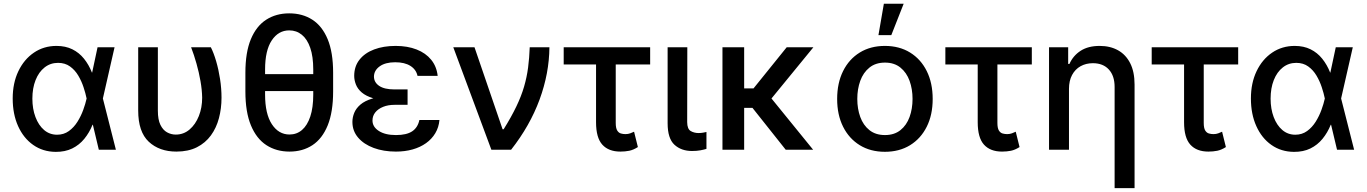

<svg xmlns="http://www.w3.org/2000/svg" viewBox="-20 -797 7275 1022"><path d="M276.3 11.4Q208.1 10.7 156.6 -25.6Q105.1 -61.8 76.3 -125.7Q47.6 -189.6 47.6 -272.7Q47.6 -355.1 77.8 -418.1Q108 -481.2 160.7 -516.9Q213.4 -552.6 280.9 -552.6Q328.8 -552.6 365.1 -534.6Q401.3 -516.7 427 -484.7Q452.8 -452.8 469.5 -410.5H506.4L527.3 -274.1L596.9 0H506L440.7 -274.1Q435.4 -300.4 424.7 -332.7Q414.1 -365.1 396.7 -394.5Q379.3 -424 352.8 -443.2Q326.3 -462.4 289.1 -462.4Q248.2 -462.4 217.3 -438Q186.4 -413.7 169.4 -370.7Q152.3 -327.8 152.3 -272Q152.3 -217.3 168.9 -173.7Q185.4 -130 214.8 -104.9Q244.3 -79.9 283.7 -79.9Q319.6 -79.9 346.6 -99.4Q373.6 -119 392.4 -149.1Q411.2 -179.3 423.1 -212.2Q435 -245 440.7 -271.3L499.3 -545.5H589.8L527.3 -271.3L506.4 -133.2H472.7Q455.6 -90.9 428.8 -58.1Q402 -25.2 364.2 -6.7Q326.3 11.7 276.3 11.4Z M715.6 -545.5H820.3V-207.4Q820.3 -160.2 833.8 -132.5Q847.3 -104.8 869.1 -92.7Q891 -80.6 915.5 -80.6Q957.4 -80.6 989 -107.6Q1020.6 -134.6 1038.4 -179.2Q1056.1 -223.7 1056.1 -277Q1055.4 -318.5 1047.2 -365.2Q1039.1 -411.9 1025.9 -458.5Q1012.8 -505 997.2 -545.5H1102.3Q1117.5 -515.6 1130.5 -471.4Q1143.5 -427.2 1151.3 -376.6Q1159.1 -326 1159.1 -277Q1159.1 -219.8 1145.4 -168Q1131.7 -116.1 1102.6 -76.2Q1073.5 -36.2 1027.9 -13.1Q982.2 9.9 919 9.9Q828.1 9.9 771.8 -42.6Q715.6 -95.2 715.6 -208.8Z M1698.2 -402.3V-312.1H1346.2V-402.3ZM1753.2 -409.8V-310.4Q1753.2 -200.6 1724.3 -129.6Q1695.3 -58.6 1643.1 -24.3Q1590.9 9.9 1521 9.9Q1451 9.9 1398.1 -24.3Q1345.2 -58.6 1315.7 -129.6Q1286.2 -200.6 1286.2 -310.4V-409.8Q1286.2 -518.5 1315.3 -588.4Q1344.5 -658.4 1397 -692.1Q1449.6 -725.9 1519.5 -725.9Q1590.2 -725.9 1642.6 -692.1Q1695 -658.4 1724.1 -588.4Q1753.2 -518.5 1753.2 -409.8ZM1647.4 -293.3V-427.2Q1647.4 -496.1 1631.4 -542.4Q1615.4 -588.8 1586.6 -612Q1557.9 -635.3 1519.5 -635.3Q1462 -635.3 1426.5 -582Q1391 -528.8 1391 -427.2V-293.3Q1391 -191.1 1427 -136Q1463.1 -81 1521 -81Q1559.3 -81 1587.5 -105.1Q1615.8 -129.3 1631.6 -176.7Q1647.4 -224.1 1647.4 -293.3Z M2063.9 -284.8H2149.5V-239H2080.3Q2045.8 -239 2019.4 -228.3Q1992.9 -217.7 1977.8 -199Q1962.7 -180.4 1962.7 -155.5Q1962.7 -121.8 1996.4 -100Q2030.2 -78.1 2087.7 -78.1Q2144.2 -78.1 2174 -98Q2203.8 -117.9 2212.4 -158.4H2319.2Q2315.7 -119.3 2297.1 -88.1Q2278.4 -56.8 2247.7 -35Q2217 -13.1 2176.3 -1.6Q2135.7 9.9 2087.4 9.9Q2021.3 9.9 1968.9 -9.6Q1916.5 -29.1 1886.2 -64.6Q1855.8 -100.1 1855.8 -148.1Q1855.8 -172.2 1865.6 -196.4Q1875.4 -220.5 1898.6 -240.4Q1921.9 -260.3 1962.2 -272.5Q2002.5 -284.8 2063.9 -284.8ZM2149.5 -262.4H2063.9Q2005 -262.4 1966.3 -274.1Q1927.6 -285.9 1905.5 -304.9Q1883.5 -323.9 1874.5 -347.1Q1865.4 -370.4 1865.4 -393.1Q1865.4 -443.5 1893.5 -479.2Q1921.5 -514.9 1971.2 -533.7Q2021 -552.6 2086.3 -552.6Q2149.1 -552.6 2197.6 -533.6Q2246.1 -514.6 2275.2 -478.9Q2304.3 -443.2 2309.7 -393.1H2202.4Q2195.3 -426.8 2164.6 -446.2Q2133.9 -465.6 2083.8 -465.6Q2031.2 -465.6 2001.1 -443.9Q1970.9 -422.2 1970.5 -389.2Q1970.9 -358.3 1998.6 -339.7Q2026.3 -321 2080.3 -321H2149.5Z M2595.5 0 2392.8 -545.5H2505.7L2655.2 -109H2660.9Q2702.1 -175.1 2728.5 -230.3Q2755 -285.5 2769.7 -336.1Q2784.4 -386.7 2791 -437.5Q2797.6 -488.3 2799.7 -545.5H2904.5Q2903.4 -406.6 2852.1 -267Q2800.8 -127.5 2700.6 0Z M3440.7 -545.5V-453.8H2980.5V-545.5ZM3152.7 -545.5H3257.5V-143.1Q3257.5 -115.1 3265.3 -102.5Q3273.1 -89.8 3285 -86.5Q3296.9 -83.1 3309.3 -83.1Q3323.5 -83.1 3334.9 -87.4Q3346.2 -91.6 3355.1 -95.9L3375.4 -14.2Q3351.2 1.1 3329.4 5.5Q3307.5 9.9 3282.3 9.9Q3219.5 9.9 3186.1 -27Q3152.7 -63.9 3152.7 -146.3Z M3533.7 -545.5H3638.5L3637.8 -147Q3638.1 -110.4 3656.4 -99.6Q3674.7 -88.8 3698.9 -88.8Q3710.6 -88.8 3722.5 -90.9Q3734.4 -93 3740.4 -94.5V-4.6Q3727.3 -0.4 3707.9 3.2Q3688.6 6.7 3663.4 6.7Q3606.2 6.7 3570 -26.6Q3533.7 -60 3533.7 -141Z M3941.1 -545.5V0H3825.6V-545.5ZM4309.7 -545.5 4045.8 -223H3910.5L3894.2 -326.3H3990.8L4167.6 -545.5ZM4162.3 0 3978.7 -231.2 4062.1 -302.9 4308.2 0Z M4690.3 11Q4613.6 11 4556.5 -24.1Q4499.3 -59.3 4467.7 -122.5Q4436.1 -185.7 4436.1 -270.2Q4436.1 -355.1 4467.7 -418.7Q4499.3 -482.2 4556.5 -517.4Q4613.6 -552.6 4690.3 -552.6Q4767 -552.6 4824.2 -517.4Q4881.4 -482.2 4913 -418.7Q4944.6 -355.1 4944.6 -270.2Q4944.6 -185.7 4913 -122.5Q4881.4 -59.3 4824.2 -24.1Q4767 11 4690.3 11ZM4690.7 -78.1Q4740.4 -78.1 4773.1 -104.4Q4805.8 -130.7 4821.6 -174.4Q4837.4 -218 4837.4 -270.6Q4837.4 -322.8 4821.6 -366.7Q4805.8 -410.5 4773.1 -437.1Q4740.4 -463.8 4690.7 -463.8Q4640.6 -463.8 4607.8 -437.1Q4574.9 -410.5 4559.1 -366.7Q4543.3 -322.8 4543.3 -270.6Q4543.3 -218 4559.1 -174.4Q4574.9 -130.7 4607.8 -104.4Q4640.6 -78.1 4690.7 -78.1ZM4655.9 -610.1 4684.7 -777H4790.1L4724.4 -610.1Z M5472.3 -545.5V-453.8H5012.1V-545.5ZM5184.3 -545.5H5289.1V-143.1Q5289.1 -115.1 5296.9 -102.5Q5304.7 -89.8 5316.6 -86.5Q5328.5 -83.1 5340.9 -83.1Q5355.1 -83.1 5366.5 -87.4Q5377.8 -91.6 5386.7 -95.9L5407 -14.2Q5382.8 1.1 5361 5.5Q5339.1 9.9 5313.9 9.9Q5251.1 9.9 5217.7 -27Q5184.3 -63.9 5184.3 -146.3Z M5670.1 -323.9V0H5563.9V-545.5H5665.8V-456.7H5672.6Q5691.8 -500.4 5731.9 -526.5Q5772 -552.6 5833.5 -552.6Q5889.6 -552.6 5931.3 -529.3Q5973 -506 5996.1 -460.2Q6019.2 -414.4 6019.2 -346.9V204.5H5913V-334.2Q5913 -393.5 5882.3 -427Q5851.6 -460.6 5797.2 -460.6Q5760.7 -460.6 5731.9 -444.6Q5703.1 -428.6 5686.6 -397.9Q5670.1 -367.2 5670.1 -323.9Z M6570.7 -545.5V-453.8H6110.4V-545.5ZM6282.7 -545.5H6387.4V-143.1Q6387.4 -115.1 6395.2 -102.5Q6403.1 -89.8 6415 -86.5Q6426.8 -83.1 6439.3 -83.1Q6453.5 -83.1 6464.8 -87.4Q6476.2 -91.6 6485.1 -95.9L6505.3 -14.2Q6481.2 1.1 6459.3 5.5Q6437.5 9.9 6412.3 9.9Q6349.4 9.9 6316.1 -27Q6282.7 -63.9 6282.7 -146.3Z M6867.2 11.4Q6799 10.7 6747.5 -25.6Q6696 -61.8 6667.3 -125.7Q6638.5 -189.6 6638.5 -272.7Q6638.5 -355.1 6668.7 -418.1Q6698.9 -481.2 6751.6 -516.9Q6804.3 -552.6 6871.8 -552.6Q6919.7 -552.6 6956 -534.6Q6992.2 -516.7 7017.9 -484.7Q7043.7 -452.8 7060.4 -410.5H7097.3L7118.3 -274.1L7187.9 0H7096.9L7031.6 -274.1Q7026.3 -300.4 7015.6 -332.7Q7005 -365.1 6987.6 -394.5Q6970.2 -424 6943.7 -443.2Q6917.3 -462.4 6880 -462.4Q6839.1 -462.4 6808.2 -438Q6777.3 -413.7 6760.3 -370.7Q6743.3 -327.8 6743.3 -272Q6743.3 -217.3 6759.8 -173.7Q6776.3 -130 6805.8 -104.9Q6835.2 -79.9 6874.6 -79.9Q6910.5 -79.9 6937.5 -99.4Q6964.5 -119 6983.3 -149.1Q7002.1 -179.3 7014 -212.2Q7025.9 -245 7031.6 -271.3L7090.2 -545.5H7180.8L7118.3 -271.3L7097.3 -133.2H7063.6Q7046.5 -90.9 7019.7 -58.1Q6992.9 -25.2 6955.1 -6.7Q6917.3 11.7 6867.2 11.4Z"/></svg>

Font: InterMG Medium
Style: Regular
Weight: 500
Designer: Rasmus Andersson
Foundry: rsms
Version: Version 3.019;December 26, 2023;FontCreator 15.0.0.2955 64-b